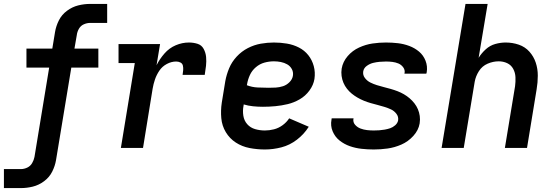

<svg xmlns="http://www.w3.org/2000/svg" viewBox="-80 -755 2836 980"><path d="M-60 205H27Q57 205 87.5 197.5Q118 190 145 170Q172 150 186.5 121Q201 92 206 62L284 -410H422V-507H300L312 -576Q314 -593 323 -608.5Q332 -624 348 -631Q364 -638 380 -638H467V-735H380Q350 -735 319.5 -727.5Q289 -720 262 -700Q235 -680 220.5 -651Q206 -622 201 -592L187 -507H55V-410H171L96 46Q93 62 84 77.5Q75 93 59 100.5Q43 108 27 108H-60Z M537 0H650L699 -302Q703 -326 711 -349.5Q719 -373 733.5 -394.5Q748 -416 771.5 -428.5Q795 -441 819 -441Q831 -441 841 -436Q851 -431 853.5 -420Q856 -409 855 -397Q854 -385 852 -373H965Q969 -396 971.5 -419Q974 -442 972 -464Q970 -486 959.5 -505.5Q949 -525 928 -531.5Q907 -538 884 -538Q850 -538 817 -524Q784 -510 759.5 -482Q735 -454 719 -422L737 -530H525V-433H608Z M1272 8Q1314 8 1356.5 -3Q1399 -14 1435.5 -42Q1472 -70 1496 -108L1396 -151Q1383 -131 1362.5 -116Q1342 -101 1318.5 -95Q1295 -89 1272 -89Q1246 -89 1222 -96Q1198 -103 1182 -121Q1166 -139 1162 -164.5Q1158 -190 1163 -215L1164 -222Q1187 -215 1212 -212.5Q1237 -210 1262 -210Q1294 -210 1325.5 -213Q1357 -216 1388.5 -223.5Q1420 -231 1449.5 -248Q1479 -265 1499.5 -293Q1520 -321 1525 -352Q1530 -386 1521.5 -417.5Q1513 -449 1493.5 -473.5Q1474 -498 1445.5 -512.5Q1417 -527 1384.5 -532.5Q1352 -538 1318 -538Q1285 -538 1251 -532Q1217 -526 1185 -509.5Q1153 -493 1128 -466Q1103 -439 1089.5 -406.5Q1076 -374 1070 -341L1052 -231Q1046 -191 1049.5 -152Q1053 -113 1072.5 -80.5Q1092 -48 1123.5 -27.5Q1155 -7 1193.5 0.5Q1232 8 1272 8ZM1291 -307Q1262 -307 1234 -308.5Q1206 -310 1180 -320L1181 -325Q1185 -349 1195.5 -372Q1206 -395 1226 -412Q1246 -429 1270 -435.5Q1294 -442 1318 -442Q1336 -442 1353.5 -438.5Q1371 -435 1386 -426.5Q1401 -418 1409.5 -402.5Q1418 -387 1415 -368Q1412 -350 1397.5 -335.5Q1383 -321 1364.5 -315Q1346 -309 1327.5 -308Q1309 -307 1291 -307Z M1828 8Q1863 8 1898.5 3Q1934 -2 1968.5 -17Q2003 -32 2029.5 -61Q2056 -90 2062 -125Q2065 -145 2062.5 -163Q2060 -181 2053 -197.5Q2046 -214 2035 -228Q2024 -242 2010.5 -253.5Q1997 -265 1981.5 -274Q1966 -283 1949 -289.5Q1932 -296 1914.5 -301Q1897 -306 1879 -310.5Q1861 -315 1843.5 -320.5Q1826 -326 1810 -334Q1794 -342 1782.5 -357Q1771 -372 1774 -391Q1774 -391 1774 -391Q1774 -391 1774 -391Q1777 -408 1792.5 -419Q1808 -430 1824.5 -434Q1841 -438 1857.5 -439.5Q1874 -441 1890 -441Q1907 -441 1923 -439Q1939 -437 1953.5 -431Q1968 -425 1978 -411.5Q1988 -398 1985 -382Q1985 -380 1984 -379H2096Q2097 -383 2098 -386Q2103 -417 2092 -445Q2081 -473 2059 -491.5Q2037 -510 2009 -520.5Q1981 -531 1951 -534.5Q1921 -538 1890 -538Q1856 -538 1821.5 -533Q1787 -528 1753 -512.5Q1719 -497 1694.5 -468.5Q1670 -440 1664 -405Q1661 -386 1663.5 -367.5Q1666 -349 1673 -332.5Q1680 -316 1691 -302Q1702 -288 1715.5 -277Q1729 -266 1744.5 -257Q1760 -248 1777 -241Q1794 -234 1811.5 -229Q1829 -224 1846.5 -219.5Q1864 -215 1882 -209.5Q1900 -204 1916 -196.5Q1932 -189 1943.5 -174Q1955 -159 1952 -140Q1949 -126 1937 -115.5Q1925 -105 1911.5 -100.5Q1898 -96 1884 -93.5Q1870 -91 1856 -90Q1842 -89 1828 -89Q1810 -89 1793 -91Q1776 -93 1760 -99Q1744 -105 1732.5 -118Q1721 -131 1724 -149L1725 -151H1613Q1612 -148 1612 -144Q1606 -113 1618 -84.5Q1630 -56 1653.5 -37.5Q1677 -19 1705.5 -9Q1734 1 1765 4.5Q1796 8 1828 8Z M2174 0H2287L2343 -338Q2348 -366 2364.5 -392Q2381 -418 2409 -430Q2437 -442 2465 -442Q2489 -442 2509 -432.5Q2529 -423 2539.5 -403.5Q2550 -384 2551 -361Q2552 -338 2549 -315L2497 0H2610L2659 -299Q2665 -334 2665 -369Q2665 -404 2654.5 -435.5Q2644 -467 2622 -491.5Q2600 -516 2568 -527Q2536 -538 2501 -538Q2475 -538 2448 -530.5Q2421 -523 2399.5 -503.5Q2378 -484 2363 -460L2409 -735H2296Z"/></svg>

Font: Iosevka Sparkle Semibold
Style: Italic
Weight: 600
Italic angle: -9°
Designer: Belleve Invis
Foundry: Belleve Invis
Version: Version 4.5.0; ttfautohint (v1.8.3)